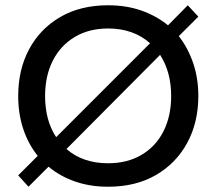

<svg xmlns="http://www.w3.org/2000/svg" viewBox="-20 -698 820 728"><path d="M88 10 49 -33 123 -107Q87 -152 68 -209.5Q49 -267 49 -334Q49 -434 90.5 -511.5Q132 -589 208.5 -633.5Q285 -678 390 -678Q459 -678 516 -658Q573 -638 617 -602L692 -678L732 -635L658 -561Q693 -516 712.5 -458.5Q732 -401 732 -334Q732 -234 690 -156.5Q648 -79 571.5 -34.5Q495 10 390 10Q321 10 264 -10Q207 -30 164 -66ZM193 -178 549 -534Q486 -590 390 -590Q317 -590 263 -557.5Q209 -525 180 -467.5Q151 -410 151 -334Q151 -241 193 -178ZM390 -79Q463 -79 517 -111Q571 -143 600 -200.5Q629 -258 629 -334Q629 -425 587 -490L232 -133Q294 -79 390 -79Z"/></svg>

Font: Gantari Medium
Style: Regular
Weight: 500
Designer: Anugrah Pasau
Foundry: Lafontype
Version: Version 1.000; ttfautohint (v1.8.4.7-5d5b)